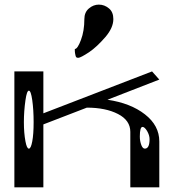

<svg xmlns="http://www.w3.org/2000/svg" viewBox="-20 -808 831 828"><path d="M468.8 -725.6Q468.8 -688.5 434.6 -648.4Q397.5 -605.5 364.3 -583Q327.1 -558.6 317.4 -558.6Q313.5 -558.6 309.6 -560.5Q307.6 -561.5 305.7 -568.4Q303.7 -576.2 303.7 -578.1Q303.7 -579.1 303.2 -582Q302.7 -585 302.7 -587.9V-596.7Q314.5 -596.7 329.1 -635.7Q343.8 -674.8 343.8 -725.6Q343.8 -754.9 363.3 -771.5Q382.8 -788.1 406.2 -788.1Q430.7 -788.1 450.2 -771.5Q468.8 -755.9 468.8 -725.6ZM125 -281.2Q125 -335 119.1 -376Q113.3 -417 104.5 -417Q95.7 -417 89.8 -376Q83 -328.1 83 -281.2Q83 -234.4 89.8 -198.2Q95.7 -167 104.5 -167Q113.3 -167 119.1 -198.2Q125 -228.5 125 -281.2ZM583 -218.8Q583 -199.2 589.8 -181.6Q595.7 -167 604.5 -167Q625 -167 625 -208Q625 -224.6 614.3 -243.2Q603.5 -260.7 594.7 -260.7Q583 -260.7 583 -218.8ZM667 0H542V-239.3Q542 -289.1 488.8 -316.4Q435.5 -343.8 354.5 -343.8L167 -271.5V0H42V-500H167V-319.3L635.7 -500L667 -464.8L443.4 -377.9Q543 -363.3 605 -314.9Q667 -266.6 667 -198.2Z"/></svg>

Font: okolaksMetalik
Style: bold
Weight: 700
Width: 7
Version: Version 0.6